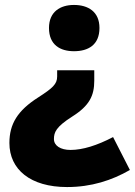

<svg xmlns="http://www.w3.org/2000/svg" viewBox="-20 -583 545 776"><path d="M382 -470C382 -536 336 -563 279 -563C224 -563 178 -536 178 -470C178 -401 224 -376 279 -376C336 -376 382 -401 382 -470ZM361 -257V-299H211V-274C211 -243 193 -227 134 -189C51 -136 18 -82 18 -5C18 102 103 173 251 173C349 173 432 146 505 104L437 -29C372 5 314 23 265 23C225 23 198 6 198 -21C198 -48 206 -70 272 -112C342 -156 361 -197 361 -257Z"/></svg>

Font: Noto Sans Thai Looped Black
Style: Regular
Weight: 900
Designer: Sasikarn Vongin, Ben Mitchell
Foundry: The Fontpad Ltd
Version: Version 1.001